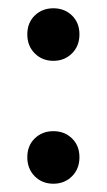

<svg xmlns="http://www.w3.org/2000/svg" viewBox="-20 -435 258 464"><path d="M109 -415Q136 -415 154 -397.5Q172 -380 172 -352Q172 -324 154 -306Q136 -288 109 -288Q82 -288 64 -306Q46 -324 46 -352Q46 -380 64 -397.5Q82 -415 109 -415ZM109 -118Q136 -118 154 -100.5Q172 -83 172 -55Q172 -27 154 -9Q136 9 109 9Q82 9 64 -9Q46 -27 46 -55Q46 -83 64 -100.5Q82 -118 109 -118Z"/></svg>

Font: Alexandria
Style: Regular
Weight: 400
Designer: Mohamed Gaber
Foundry: Kief Type Foundry
Version: Version 5.100